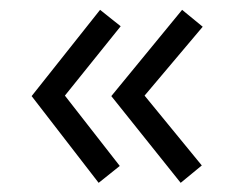

<svg xmlns="http://www.w3.org/2000/svg" viewBox="-20 -458 507 400"><path d="M231.4 -403.3 188.5 -437.5 45.9 -257.8 185.5 -77.1 229.5 -112.3 115.2 -258.8ZM402.3 -402.3 359.4 -437.5 211.9 -257.8 356.4 -77.1 400.4 -113.3 281.2 -258.8Z"/></svg>

Font: Yaldevi Colombo
Style: Regular
Weight: 400
Designer: Sol Matas, Denzil Rajitha, Kosala Senevirathne and Pathum Egodawatta
Foundry: Mooniak
Version: Version 1.020 ; ttfautohint (v1.6)